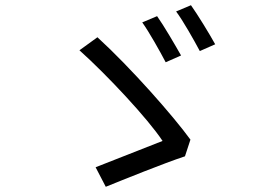

<svg xmlns="http://www.w3.org/2000/svg" viewBox="-20 -763 1040 737"><path d="M583 -701 526 -677C552 -641 594 -566 616 -524L675 -550C653 -589 608 -666 583 -701ZM713 -743 656 -719C683 -683 724 -610 747 -567L806 -593C784 -633 738 -708 713 -743ZM690 -163 711 -227C645 -318 482 -503 354 -620L285 -570C391 -475 548 -307 604 -222C549 -200 409 -145 347 -121L386 -46C453 -73 608 -136 690 -163Z"/></svg>

Font: Source Han Sans HK
Style: Regular
Weight: 400
Designer: Ryoko NISHIZUKA 西塚涼子 (kana, bopomofo & ideographs); Paul D. Hunt (Latin, Greek & Cyrillic); Sandoll Communications 산돌커뮤니
Foundry: Adobe
Version: Version 2.000;hotconv 1.0.107;makeotfexe 2.5.65593